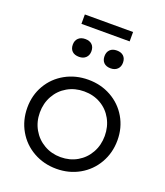

<svg xmlns="http://www.w3.org/2000/svg" viewBox="-160 -996 959 1115"><g transform="rotate(20 319.5 -438.5)"><path d="M41 -266Q41 -343 77.5 -405.5Q114 -468 178 -503.5Q242 -539 320 -539Q398 -539 461.5 -503.5Q525 -468 561.5 -405.5Q598 -343 598 -266Q598 -188 561.5 -124.5Q525 -61 461.5 -25Q398 11 320 11Q242 11 178 -25Q114 -61 77.5 -124.5Q41 -188 41 -266ZM520 -264Q520 -321 494.5 -367.5Q469 -414 423.5 -440.5Q378 -467 320 -467Q263 -467 217 -440.5Q171 -414 145 -367.5Q119 -321 119 -264Q119 -207 145.5 -160.5Q172 -114 218 -87.5Q264 -61 320 -61Q377 -61 422.5 -87.5Q468 -114 494 -160.5Q520 -207 520 -264ZM360 -700Q360 -725 375 -740Q390 -755 417 -755Q444 -755 459 -740.5Q474 -726 474 -700Q474 -675 458.5 -660Q443 -645 417 -645Q390 -645 375 -659.5Q360 -674 360 -700ZM164 -700Q164 -725 179.5 -740Q195 -755 222 -755Q249 -755 264 -740.5Q279 -726 279 -700Q279 -675 263.5 -660Q248 -645 222 -645Q194 -645 179 -659.5Q164 -674 164 -700ZM170 -888H468V-830H170Z"/></g></svg>

Font: Lexend HM
Style: Regular
Weight: 400
Designer: Bonnie Shaver-Troup, Thomas Jockin, Octavio Pardo
Foundry: Lexend
Version: Version 1.091